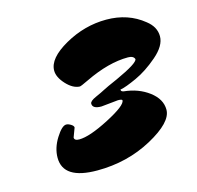

<svg xmlns="http://www.w3.org/2000/svg" viewBox="-78 -810 664 648"><g transform="rotate(-15 253.5 -486.0)"><path d="M314 -455 255 -449Q224 -449 224 -467Q224 -476 245.5 -485.5Q267 -495 278 -501Q289 -507 328 -524Q407 -560 407 -574Q403 -586 384 -586Q316 -586 233 -546Q206 -533 202 -533Q178 -534 155 -559Q132 -584 132 -607Q132 -650 201 -689Q270 -728 346 -728Q422 -728 476 -684Q507 -660 507 -627Q507 -594 467.5 -560Q428 -526 389.5 -508.5Q351 -491 334 -488L331 -487Q331 -486 332 -485Q332 -481 340 -479Q391 -474 427.5 -446.5Q464 -419 464 -382Q464 -338 377.5 -291Q291 -244 186 -244Q67 -244 67 -320Q67 -354 88 -387.5Q109 -421 124 -421Q131 -421 140 -415.5Q149 -410 149 -404L137 -372Q137 -361 154 -361Q190 -361 259.5 -397Q329 -433 329 -451Q328 -455 314 -455Z"/></g></svg>

Font: Mrs Sheppards
Style: Regular
Weight: 400
Version: Version 1.000